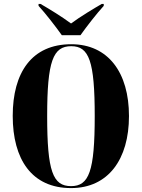

<svg xmlns="http://www.w3.org/2000/svg" viewBox="-20 -951 724 981"><path d="M296 -771H391C423 -816 475 -883 510 -921V-931H500C460 -908 390 -866 343 -831C296 -866 227 -908 187 -931H177V-921C212 -883 264 -816 296 -771ZM343 10C533 10 639 -137 639 -358C639 -580 533 -725 344 -725C142 -725 45 -580 45 -359C45 -137 142 10 343 10ZM343 0C250 0 221 -76 221 -358C221 -639 251 -715 344 -715C435 -715 464 -639 464 -358C464 -76 435 0 343 0Z"/></svg>

Font: Noto Serif Display ExtraCondensed Black
Style: Regular
Weight: 900
Width: 2
Designer: Monotype Design Team
Foundry: Monotype Imaging Inc.
Version: Version 2.009